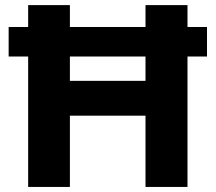

<svg xmlns="http://www.w3.org/2000/svg" viewBox="-20 -739 852 759"><path d="M256.3 0V-281.7H555.2V0H721.2V-515.6H798.3V-632.3H721.2V-718.8H555.2V-632.3H256.3V-718.8H91.3V-632.3H14.2V-515.6H91.3V0ZM256.3 -515.6H555.2V-419.4H256.3Z"/></svg>

Font: Winston ExtraBold
Style: Regular
Weight: 800
Designer: Vernon Adams, Kim Jin-seong, David Berlow, Cristiano Sobral
Foundry: The Winston Project Authors
Version: Version 3.004